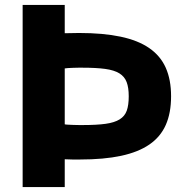

<svg xmlns="http://www.w3.org/2000/svg" viewBox="-20 -760 741 780"><path d="M72 -740H243V-625Q257 -625 272 -625.5Q287 -626 301 -626Q399 -626 470 -611Q541 -596 586.5 -564.5Q632 -533 653.5 -484.5Q675 -436 675 -369Q675 -301 653.5 -252.5Q632 -204 587 -173Q542 -142 472 -127Q402 -112 305 -112Q289 -112 274 -112Q259 -112 243 -113V0H72ZM317 -252Q373 -252 409 -257Q445 -262 466 -275Q487 -288 495 -310.5Q503 -333 503 -369Q503 -404 494.5 -426.5Q486 -449 465 -462Q444 -475 407.5 -480Q371 -485 314 -485Q309 -485 299 -485Q289 -485 277.5 -484.5Q266 -484 256.5 -483.5Q247 -483 243 -482V-255Q246 -254 256 -253.5Q266 -253 278 -252.5Q290 -252 301 -252Q312 -252 317 -252Z"/></svg>

Font: Encode Sans Normal
Style: Bold
Weight: 700
Designer: Pablo Impallari, Andres Torresi
Foundry: Pablo Impallari, Andres Torresi
Version: Version 1.000; ttfautohint (v1.00) -l 8 -r 50 -G 200 -x 14 -